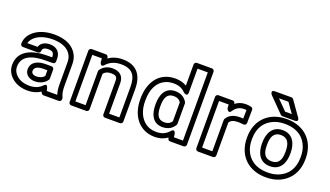

<svg xmlns="http://www.w3.org/2000/svg" viewBox="-72 -1296 3185 1852"><g transform="rotate(20 1520.0 -370.0)"><path d="M524.9 -128C524.9 -89.1 529.2 -54.7 539 -25H431.5C426.1 -39.6 422.7 -106.3 382.3 -64.3C355.5 -36.5 315.7 -15 254 -15C172 -15 118 -50.6 93.5 -96.7C85.1 -112.4 81 -129.1 81 -148C81 -256.5 178.2 -298 324.4 -298H393.7C408.8 -298 418.7 -312.3 418.7 -323V-353C418.7 -416.7 377.6 -459 307.9 -459C261.3 -459 216.3 -440.2 202.7 -395H97.2C104.8 -425.3 125.6 -449.5 150.9 -467.7C188 -494.5 244.8 -513 316.7 -513C419.2 -513 481.4 -478.6 510 -421.8C519.7 -402.4 524.9 -379.5 524.9 -352ZM415.7 25H573C583.7 25 598 15.1 598 0V-8C598 -11.6 597.1 -15.7 595.4 -19.2C581.4 -47.1 574.9 -81 574.9 -128V-352C574.9 -385.8 568.4 -416.9 554.6 -444.2C515 -523.1 429.8 -563 316.7 -563C236.5 -563 169.3 -542.6 121.7 -508.3C82.3 -479.9 44.2 -433.8 44.2 -370C44.2 -359.3 54.1 -345 69.2 -345H224.3C235 -345 249.3 -354.9 249.3 -370C249.3 -392.9 265.7 -409 307.9 -409C354.3 -409 368.7 -391.8 368.7 -353V-348H324.4C176.4 -348 31 -302.2 31 -148C31 -121.5 37.1 -96.2 49.3 -73.3C83.7 -8.5 157.2 35 254 35C308.7 35 352.6 20.3 386.5 -2.8C391.5 9.2 398.6 25 415.7 25ZM186.1 -159C186.1 -102.9 237.4 -73 288.1 -73C345.2 -73 391.9 -98.1 415 -136C417.4 -139.9 418.7 -145.5 418.7 -149V-240C418.7 -255.1 404.4 -265 393.7 -265H329.9C260.9 -265 186.1 -239.3 186.1 -159ZM236.1 -159C236.1 -195.8 265.7 -215 329.9 -215H368.7V-156.7C354.9 -138.9 327.3 -123 288.1 -123C252.6 -123 236.1 -140.3 236.1 -159Z M954.1 -448C897.5 -448 857.4 -421.4 834.3 -386.9C831.6 -382.8 830.1 -377 830.1 -373V-25H725V-503H823L825.8 -465.2C825.8 -465.2 836.9 -413.2 869.5 -450.6C900.5 -486 948.9 -513 1017.9 -513C1136.5 -513 1176.6 -452.1 1176.6 -336V-25H1071.5V-337C1071.5 -409.6 1029.4 -448 954.1 -448ZM954.1 -398C1009.7 -398 1021.5 -385 1021.5 -337V0C1021.5 10.7 1031.4 25 1046.5 25H1201.6C1212.3 25 1226.6 15.1 1226.6 0V-336C1226.6 -468.4 1166.7 -563 1017.9 -563C959 -563 910.9 -546.6 872 -519.5L871.2 -529.8C870.4 -541 860.1 -553 846.3 -553H700C689.3 -553 675 -543.1 675 -528V0C675 10.7 684.9 25 700 25H855.1C865.8 25 880.1 15.1 880.1 0V-364.9C894.6 -383.4 916.9 -398 954.1 -398Z M1688.5 -72.6C1658.4 -38.7 1621.8 -15 1557.6 -15C1487.2 -15 1441.5 -44.3 1410.3 -82.4C1377.1 -122.8 1356 -183.5 1356 -258V-268C1356 -381.6 1397.6 -461.1 1472.9 -495.8C1497.4 -507.1 1525.8 -513 1558.7 -513C1617.8 -513 1653.2 -492.6 1681.3 -462.8C1681.3 -462.8 1724.5 -431.5 1724.5 -480V-725H1829.6V-25H1736.7L1732 -59.4C1732 -59.4 1721.3 -109.5 1688.5 -72.6ZM1714.9 25H1854.6C1865.3 25 1879.6 15.1 1879.6 0V-750C1879.6 -760.7 1869.7 -775 1854.6 -775H1699.5C1688.8 -775 1674.5 -765.1 1674.5 -750V-532.7C1644 -551.3 1605.6 -563 1558.7 -563C1386.6 -563 1306 -427.7 1306 -268V-258C1306 -174.3 1329.5 -101.9 1371.6 -50.6C1410.7 -3 1471.6 35 1557.6 35C1612.7 35 1654.6 19.8 1688.9 -5.3C1691.2 11.3 1697.4 25 1714.9 25ZM1721.4 -380C1699.4 -420.1 1658.8 -448 1598.3 -448C1489 -448 1461.1 -349.7 1461.1 -268V-258C1461.1 -176.5 1489 -79 1597.2 -79C1657.9 -79 1699.4 -108 1721.4 -148C1723.4 -151.6 1724.5 -155.9 1724.5 -160V-368C1724.5 -372.2 1723.4 -376.5 1721.4 -380ZM1674.5 -361.2V-166.8C1660.2 -144.7 1638.6 -129 1597.2 -129C1532.5 -129 1511.1 -180.4 1511.1 -258V-268C1511.1 -345.9 1532.5 -398 1598.3 -398C1639.9 -398 1660.5 -383.3 1674.5 -361.2Z M2281.5 -513C2287.3 -513 2296.4 -512.2 2304.6 -511.1L2303.1 -423.3C2290.9 -424.4 2282 -425 2271.6 -425C2206.6 -425 2159.3 -403.7 2134.2 -358C2132.2 -354.4 2131.1 -350.1 2131.1 -346V-25H2026V-503H2124.7L2126.7 -463.7C2126.7 -463.7 2148.7 -414.4 2172.7 -451.4C2195.3 -486.3 2227.2 -513 2281.5 -513ZM2148.4 -553H2001C1990.3 -553 1976 -543.1 1976 -528V0C1976 10.7 1985.9 25 2001 25H2156.1C2166.8 25 2181.1 15.1 2181.1 0V-339.1C2195.6 -361.1 2219.6 -375 2271.6 -375C2286.3 -375 2309.5 -372.4 2325.6 -371.1C2342.2 -369.7 2352.5 -382.7 2352.7 -395.6L2354.9 -531.6C2355.1 -543 2346.9 -553.8 2335.4 -556.4C2321.9 -559.5 2299.9 -563 2281.5 -563C2237.1 -563 2202.2 -549.3 2173.5 -526.6C2172.8 -540.4 2163.7 -553 2148.4 -553Z M2450 -269C2450 -385.1 2504.7 -459.2 2592.2 -494.3C2622.8 -506.6 2658.6 -513 2700 -513C2828.8 -513 2903.1 -452 2934.5 -367.3C2945.5 -337.7 2951.1 -305.1 2951.1 -269V-259C2951.1 -142.9 2896.4 -68.8 2808.9 -33.7C2778.3 -21.4 2742.5 -15 2701.1 -15C2572.3 -15 2498 -76 2466.6 -160.7C2455.6 -190.3 2450 -222.9 2450 -259ZM2400 -269V-259C2400 -217.7 2406.5 -179 2419.7 -143.3C2458.3 -39 2554.2 35 2701.1 35C2747.7 35 2790 27.8 2827.6 12.7C2933.6 -29.8 3001.1 -124.9 3001.1 -259V-269C3001.1 -310.3 2994.6 -349 2981.4 -384.7C2942.8 -489 2846.9 -563 2700 -563C2653.4 -563 2611.1 -555.8 2573.5 -540.7C2467.5 -498.2 2400 -403.1 2400 -269ZM2846 -269C2846 -355.7 2810.4 -449 2700 -449C2590.1 -449 2555.1 -354.6 2555.1 -269V-259C2555.1 -171.2 2589.2 -79 2701.1 -79C2811.9 -79 2846 -172.1 2846 -259ZM2796 -269V-259C2796 -179.7 2771.8 -129 2701.1 -129C2628.7 -129 2605.1 -179.1 2605.1 -259V-269C2605.1 -346.7 2630.5 -399 2700 -399C2770.6 -399 2796 -347.4 2796 -269ZM2728.7 -624H2659.9L2560.5 -725H2657.4ZM2777 -574C2825.9 -574 2797.4 -613.4 2797.4 -613.4L2690.7 -764.4C2686.6 -770.3 2678.6 -775 2670.3 -775H2500.9C2451.3 -775 2483.1 -732.5 2483.1 -732.5L2631.6 -581.5C2635.5 -577.4 2642.6 -574 2649.4 -574Z"/></g></svg>

Font: Asimov
Style: WidOu
Weight: 500
Designer: Google
Version: Version 2.000980; 2014